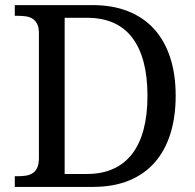

<svg xmlns="http://www.w3.org/2000/svg" viewBox="-20 -734 767 754"><path d="M669.9 -357.9Q669.9 -275.9 649.4 -209.7Q628.9 -143.6 588.4 -96.9Q547.9 -50.3 486.8 -25.1Q425.8 0 344.2 0H38.1V-42H50.8Q67.9 -42 82.8 -44.4Q97.7 -46.9 108.9 -54.4Q120.1 -62 126.5 -76.2Q132.8 -90.3 132.8 -113.8V-604Q132.8 -626 126.2 -639.4Q119.6 -652.8 108.4 -660.2Q97.2 -667.5 82.3 -669.7Q67.4 -671.9 50.8 -671.9H38.1V-713.9H344.2Q421.4 -713.9 481.9 -690.2Q542.5 -666.5 584.2 -621.1Q626 -575.7 647.9 -509.3Q669.9 -442.9 669.9 -357.9ZM320.8 -50.8Q380.4 -50.8 425 -71Q469.7 -91.3 499.5 -130.4Q529.3 -169.4 544.2 -226.6Q559.1 -283.7 559.1 -357.9Q559.1 -506.8 499.8 -585.4Q440.4 -664.1 321.8 -664.1H233.9V-50.8Z"/></svg>

Font: Sahl Naskh
Style: Regular
Weight: 400
Designer: Pascal Zoghbi
Version: Version 1.001